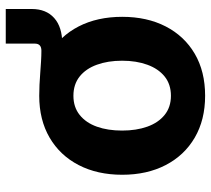

<svg xmlns="http://www.w3.org/2000/svg" viewBox="-52 -648 712 647"><g transform="rotate(-90 303.5 -325.0)"><path d="M303.2 -470.7V-548.3Q321.3 -548.3 340.8 -547.4Q360.4 -546.4 380.4 -544.9Q400.4 -543.5 419.7 -542.2Q439 -541 455.6 -541Q479.5 -541 479.5 -563V-661.1H596.2V-573.7Q596.2 -524.9 565.7 -497.8Q535.2 -470.7 479.5 -470.7Q438 -470.7 391.6 -470.7Q345.2 -470.7 303.2 -470.7ZM303.7 10.7Q222.7 10.7 162.8 -24.2Q103 -59.1 70.3 -122.1Q37.6 -185.1 37.6 -268.6Q37.6 -352.5 70.3 -415.5Q103 -478.5 162.8 -513.4Q222.7 -548.3 303.7 -548.3Q385.7 -548.3 445.3 -513.4Q504.9 -478.5 537.4 -415.5Q569.8 -352.5 569.8 -268.6Q569.8 -185.1 537.4 -122.1Q504.9 -59.1 445.3 -24.2Q385.7 10.7 303.7 10.7ZM303.7 -104.5Q342.3 -104.5 368.7 -125.7Q395 -147 408.4 -184.1Q421.9 -221.2 421.9 -269Q421.9 -316.9 408.4 -354Q395 -391.1 368.7 -412.1Q342.3 -433.1 303.7 -433.1Q265.6 -433.1 239.3 -412.1Q212.9 -391.1 199.7 -354.2Q186.5 -317.4 186.5 -269Q186.5 -221.2 199.7 -184.1Q212.9 -147 239.3 -125.7Q265.6 -104.5 303.7 -104.5Z"/></g></svg>

Font: Inter 17pt
Style: Bold
Weight: 700
Version: Version 4.001;git-66647c0bb